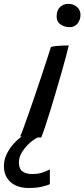

<svg xmlns="http://www.w3.org/2000/svg" viewBox="-101 -698 429 976"><path d="M152.4 163.1V238.5Q135.1 245.8 108.7 251.7Q82.3 257.6 43.3 257.6Q7.2 257.6 -21 244.7Q-49.2 231.8 -65.2 206.6Q-81.1 181.5 -81.1 145.9Q-81.1 116.9 -69.1 89.8Q-57 62.8 -37.7 39.8Q-18.4 16.9 4.1 0Q26.6 -16.9 47.4 -25.1L93.2 -0.1Q71.6 9.4 48.7 30.1Q25.9 50.8 10.5 76.2Q-4.9 101.8 -4.9 127.1Q-4.9 160.9 13.8 173.8Q32.6 186.6 61.1 186.6Q89.2 186.6 109.5 180.8Q129.8 174.9 152.4 163.1ZM108.2 1.2Q95.8 1.2 76.8 0.5Q57.7 -0.2 37.6 -1.6Q17.6 -2.9 1.4 -4.6Q6.6 -15.2 17.8 -45.4Q29.1 -75.6 44 -118.3Q58.9 -161 75.4 -209.3Q91.9 -257.7 107.8 -305.4Q123.7 -353.1 136.8 -393.3Q149.9 -433.6 157.8 -459.2Q169.6 -462.8 186.1 -464.3Q202.6 -465.9 219.5 -466.4Q236.4 -466.9 248.4 -466.9Q244.8 -450.3 235.2 -413.9Q225.6 -377.5 212 -329.7Q198.4 -281.9 183.2 -230.8Q168.1 -179.6 153.6 -132.3Q139.1 -85.1 127.1 -49.7Q115.1 -14.3 108.2 1.2ZM246.1 -678.4Q272.8 -678.4 290.4 -662.6Q308.1 -646.8 308.1 -623.5Q308.1 -596.8 293.1 -578.3Q278.1 -559.9 253.6 -559.9Q226.8 -559.9 206.8 -573.7Q186.9 -587.5 186.9 -613.6Q186.9 -645.8 204.2 -662.1Q221.5 -678.4 246.1 -678.4Z"/></svg>

Font: Grandstander Thin
Style: Italic
Weight: 100
Italic angle: -15°
Designer: Tyler Finck
Foundry: Etcetera Type Co
Version: Version 1.200